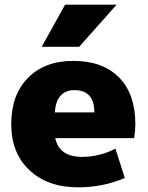

<svg xmlns="http://www.w3.org/2000/svg" viewBox="-20 -790 631 820"><path d="M318 -590H158L258 -770H478ZM214 -310H383Q383 -405 298 -405Q221 -405 214 -310ZM216 -200Q233 -120 330 -120Q405 -120 473 -155L513 -30Q421 10 313 10Q184 10 106 -63Q28 -136 28 -260Q28 -385 99.5 -457.5Q171 -530 293 -530Q418 -530 488 -459.5Q558 -389 558 -260Q558 -233 553 -200Z"/></svg>

Font: M PLUS 1p Black
Style: Regular
Weight: 900
Version: Version 1.061